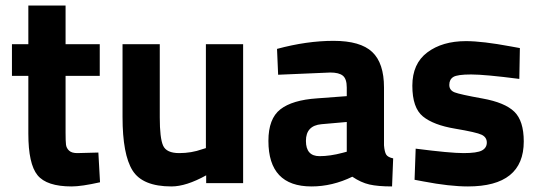

<svg xmlns="http://www.w3.org/2000/svg" viewBox="-20 -659 1940 691"><path d="M339 -386H216V-181Q216 -151 217.5 -138.5Q219 -126 228.5 -117Q238 -108 258 -108L334 -110L340 -3Q273 12 238 12Q148 12 115 -28.5Q82 -69 82 -178V-386H23V-500H82V-639H216V-500H339Z M721 -500H855V0H722V-28Q650 12 597 12Q493 12 457 -45.5Q421 -103 421 -238V-500H555V-236Q555 -162 567 -135Q579 -108 625 -108Q669 -108 708 -122L721 -126Z M1362 -344V-136Q1364 -112 1370 -102.5Q1376 -93 1395 -89L1391 12Q1340 12 1309.5 5Q1279 -2 1248 -23Q1176 12 1101 12Q946 12 946 -152Q946 -232 989 -265.5Q1032 -299 1121 -305L1228 -313V-344Q1228 -375 1214 -386.5Q1200 -398 1169 -398L981 -390L977 -483Q1084 -512 1180.5 -512Q1277 -512 1319.5 -472Q1362 -432 1362 -344ZM1137 -212Q1081 -207 1081 -152Q1081 -97 1130 -97Q1168 -97 1213 -109L1228 -113V-220Z M1849 -375Q1725 -391 1675.5 -391Q1626 -391 1611.5 -382Q1597 -373 1597 -353.5Q1597 -334 1616.5 -326.5Q1636 -319 1716.5 -304.5Q1797 -290 1831 -257Q1865 -224 1865 -150Q1865 12 1664 12Q1598 12 1504 -6L1472 -12L1476 -124Q1600 -108 1648.5 -108Q1697 -108 1714.5 -117.5Q1732 -127 1732 -146Q1732 -165 1713.5 -174Q1695 -183 1617.5 -196Q1540 -209 1502 -240Q1464 -271 1464 -350.5Q1464 -430 1518 -470.5Q1572 -511 1657 -511Q1716 -511 1818 -492L1851 -486Z"/></svg>

Font: Titillium Web
Style: Bold
Weight: 700
Version: Version 1.001;PS 57.000;hotconv 1.0.70;makeotf.lib2.5.55311